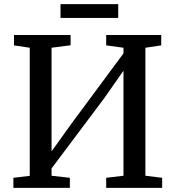

<svg xmlns="http://www.w3.org/2000/svg" viewBox="-20 -913 853 933"><path d="M45 0V-49L124.5 -58.5V-681L48 -692.5V-743H323V-693L230.5 -681V-177.5L331.5 -318L580 -653.5V-681L496 -692.5V-743H763.5V-692.5L686.5 -681V-59L768 -49V0H496V-49L580 -59V-569.5L487 -436.5L230.5 -94.5V-59L319.5 -49V0ZM554.5 -893V-826H274V-893Z"/></svg>

Font: Merriweather 20pt
Style: Regular
Weight: 400
Version: Version 2.100